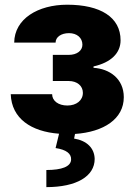

<svg xmlns="http://www.w3.org/2000/svg" viewBox="-20 -557 569 811"><path d="M200.2 -159.2H25.4C28.8 -56.2 111.8 -1 229.5 7.8L214.8 68.4C259.8 75.2 282.2 91.8 280.3 118.2C278.3 146.5 242.2 161.1 175.8 161.1V233.4C303.7 233.4 379.9 187.5 379.9 114.3C378.9 68.4 346.7 37.1 293 28.3L296.9 8.8C418.5 0.5 502.9 -54.7 502.9 -146.5C502.9 -224.6 442.4 -266.6 375 -270.5V-276.4C449.2 -293 489.3 -333 489.3 -386.7C489.3 -484.4 404.3 -537.1 263.7 -537.1C140.6 -537.1 41 -477.5 40 -377H214.8C214.8 -400.4 238.3 -417 271.5 -417C304.7 -417 328.1 -397.5 328.1 -368.2C328.1 -342.8 304.7 -325.2 270.5 -325.2H203.1V-214.8H270.5C305.7 -214.8 330.1 -194.3 330.1 -165C330.1 -132.8 302.7 -111.3 264.6 -111.3C226.6 -111.3 200.2 -130.9 200.2 -159.2Z"/></svg>

Font: Pretendard Black
Style: Regular
Weight: 900
Designer: Base glyphs from Inter by Rasmus Andersson; Hangeul glyphs from Noto Sans CJK(Source Han Sans) by Jang Soo-young and Kan
Foundry: Kil Hyung-jin
Version: Version 1.309;Glyphs 3.2 (3225)